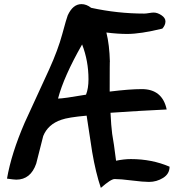

<svg xmlns="http://www.w3.org/2000/svg" viewBox="-20 -829 866 933"><path d="M537 41Q519 41 470 84Q445 10 428 -90Q414 -178 401 -267Q311 -259 278 -247Q213 -225 190 -168Q173 -101 156 -34Q129 44 59 44Q49 44 14 39Q35 -83 100 -233Q159 -363 219 -492Q262 -587 282.5 -663Q303 -739 309 -754Q334 -809 376 -809Q400 -809 423 -791Q552 -763 681 -763Q689 -763 704 -765.5Q719 -768 727 -768Q745 -768 764.5 -755Q784 -742 784 -725Q784 -707 769 -690Q663 -664 598 -664Q553 -664 497 -671Q512 -611 514 -528Q513 -545 513 -384Q610 -396 669 -396Q769 -396 790 -297Q662 -291 517 -281Q520 -218 525 -179Q533 -136 544 -48Q583 -56 616 -56Q718 -56 804 -19Q804 16 772.5 35.5Q741 55 704 55Q676 55 620.5 48Q565 41 537 41ZM262 -350Q288 -350 398 -369Q410 -399 410 -444Q410 -533 379 -613Q290 -457 262 -350Z"/></svg>

Font: Wortlaut AH
Style: SemiBold
Weight: 600
Designer: Andreas Höfeld
Foundry: Fontgrube AH
Version: Version 2.59